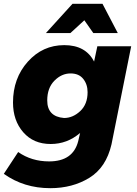

<svg xmlns="http://www.w3.org/2000/svg" viewBox="-42 -783 715 1004"><path d="M221 201Q83 201 -22 126L53 12Q123 61 215 61Q340 61 367 -45L377 -88Q310 -30 223 -30Q133 -30 79.5 -91.5Q26 -153 26 -247Q26 -374 103.5 -460.5Q181 -547 294 -547Q406 -547 450 -461L467 -541H644L541 -28Q513 93 425 147Q337 201 221 201ZM574 -610H446L399 -677L326 -610H198L337 -763H494ZM293 -166Q339 -166 377.5 -202Q416 -238 416 -301Q416 -342 393.2 -370.5Q370.5 -399 327 -399Q280 -399 242.5 -361Q205 -323 205 -258Q205 -173 293 -166Z"/></svg>

Font: Argentum Novus
Style: Bold Italic
Weight: 700
Designer: Julieta Ulanovsky (font) & Cristiano Sobral (main changes)
Foundry: Julieta Ulanovsky (font) & Cristiano Sobral (main changes)
Version: Version 3.00;November 27, 2020;FontCreator 13.0.0.2655 64-bi